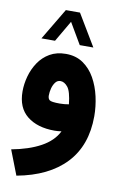

<svg xmlns="http://www.w3.org/2000/svg" viewBox="-98 -686 626 1005"><g transform="rotate(10 215.0 -183.0)"><path d="M168 -631.8H243.2L343.8 -463.9H271.5L205.6 -576.2L140.1 -463.9H67.9ZM255.9 -2.9Q235.4 0 218.8 0Q127.4 0 73 -43.5Q18.6 -86.9 18.6 -173.8Q18.6 -213.4 29.8 -254.2Q41 -294.9 64.2 -329.6Q87.4 -364.3 123.5 -385.3Q159.7 -406.2 209 -406.2Q262.2 -406.2 300.5 -379.9Q338.9 -353.5 363.3 -310.1Q387.7 -266.6 399.4 -214.4Q411.1 -162.1 411.1 -110.4Q411.1 45.4 321.3 140.6Q231.4 235.8 63.5 266.6L12.7 135.7Q104.5 118.7 167 84.5Q229.5 50.3 255.9 -2.9ZM269.5 -148.9Q262.2 -216.8 244.1 -239Q226.1 -261.2 205.1 -261.2Q189 -261.2 178.5 -247.6Q168 -233.9 162.8 -214.4Q157.7 -194.8 157.7 -176.3Q157.7 -159.7 167 -152.1Q176.3 -144.5 221.2 -144.5Q245.6 -144.5 269.5 -148.9Z"/></g></svg>

Font: Vazir Black FD-UI
Style: Black-FD-UI
Weight: 900
Designer: Saber Rastikerdar
Foundry: Saber Rastikerdar
Version: Version 30.0.0